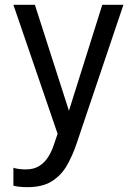

<svg xmlns="http://www.w3.org/2000/svg" viewBox="-20 -551 561 795"><path d="M92.5 224Q72.5 224 56 221.8Q39.5 219.5 35.5 217.5V143.5Q42 146.5 57 148.5Q72 150.5 87 150.5Q119 150.5 141 137.2Q163 124 178 101.2Q193 78.5 202.5 50L218.5 3L35.5 -531H124.5L271.5 -73.5H259.5L403.5 -531H491L296.5 45.5Q280 94 256.8 134.5Q233.5 175 194.8 199.5Q156 224 92.5 224Z"/></svg>

Font: Epilogue
Style: Regular
Weight: 400
Designer: Tyler Finck
Foundry: Etcetera Type Co
Version: Version 2.112